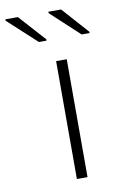

<svg xmlns="http://www.w3.org/2000/svg" viewBox="-160 -770 510 818"><g transform="rotate(-10 94.5 -361.5)"><path d="M105 0V-510H151V0ZM266 -603H232L109 -717V-723H164L266 -609ZM80 -603H47L-77 -717V-723H-23L80 -609Z"/></g></svg>

Font: Saira SemiExpanded ExtraLight
Style: Regular
Weight: 250
Width: 6
Designer: Hector Gatti with collaboration of the Omnibus-Type team
Foundry: Omnibus-Type
Version: Version 1.101